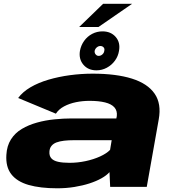

<svg xmlns="http://www.w3.org/2000/svg" viewBox="-20 -983 916 1010"><path d="M281.5 7.5Q328.5 7.5 371.5 0.5Q414.5 -6.5 450.8 -18.2Q487 -30 514 -45.2Q541 -60.5 556 -77.5L559.5 0H752L815 -355Q830 -437.5 793.2 -490.5Q756.5 -543.5 673.8 -569.5Q591 -595.5 467.5 -595.5Q407.5 -595.5 348 -587.5Q288.5 -579.5 235 -563.8Q181.5 -548 140.2 -523.8Q99 -499.5 75.5 -467.5L274 -385Q289 -408.5 317.2 -423.5Q345.5 -438.5 380 -445.5Q414.5 -452.5 450.5 -452.5Q499.5 -452.5 532.8 -444.2Q566 -436 581.8 -418.2Q597.5 -400.5 594.5 -372.5L592 -360H357.5Q314 -360 266.5 -355.2Q219 -350.5 174.8 -338.2Q130.5 -326 94.8 -304.8Q59 -283.5 37.5 -249.5Q16 -215.5 13.5 -168Q9.5 -105.5 39.2 -66.8Q69 -28 130.2 -10.2Q191.5 7.5 281.5 7.5ZM345.5 -126.5Q309.5 -126.5 285.2 -132Q261 -137.5 249.8 -150.5Q238.5 -163.5 240 -185.5Q241 -203.5 250.8 -215.5Q260.5 -227.5 277.2 -233.8Q294 -240 317 -242.8Q340 -245.5 369 -245.5H567.5L559 -194.5Q540.5 -175.5 506.5 -160Q472.5 -144.5 430.5 -135.5Q388.5 -126.5 345.5 -126.5ZM487.5 -613Q516.5 -613 542 -626.8Q567.5 -640.5 584.5 -663.8Q601.5 -687 606 -715.5Q614 -759.5 588.5 -788.8Q563 -818 519 -818Q490 -818 464.8 -804.8Q439.5 -791.5 422.8 -768.2Q406 -745 400.5 -715.5Q393.5 -672.5 418.5 -642.8Q443.5 -613 487.5 -613ZM499 -689Q489.5 -689 483 -697Q476.5 -705 478 -715.5Q480.5 -726.5 489.2 -733.8Q498 -741 507.5 -741Q518.5 -741 525 -733.8Q531.5 -726.5 528.5 -715.5Q527.5 -705 518.8 -697Q510 -689 499 -689ZM396.5 -841H498L675 -963H522.5Z"/></svg>

Font: Anybody Expanded ExtraBold
Style: Italic
Weight: 800
Width: 7
Italic angle: -10°
Version: Version 1.113;gftools[0.9.25]